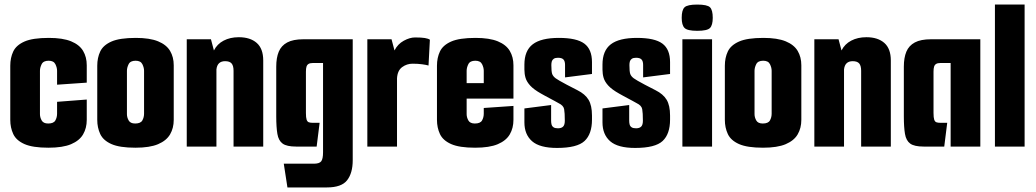

<svg xmlns="http://www.w3.org/2000/svg" viewBox="-20 -642 4540 841"><path d="M192 5Q123 5 87 -11Q51 -27 38 -55Q25 -83 25 -117V-354Q25 -389 38 -416.5Q51 -444 87 -460Q123 -476 194 -476Q255 -476 291.5 -461Q328 -446 344 -419Q360 -392 360 -356V-280L230 -271V-332Q230 -346 222.5 -361Q215 -376 193 -376Q170 -376 162.5 -361Q155 -346 155 -332V-142Q155 -128 162.5 -114.5Q170 -101 191 -101Q215 -101 222.5 -114.5Q230 -128 230 -144V-196L360 -206V-117Q360 -81 344 -53.5Q328 -26 291.5 -10.5Q255 5 192 5Z M573 5Q504 5 468 -11Q432 -27 419 -55Q406 -83 406 -117V-354Q406 -389 419 -416.5Q432 -444 468 -460Q504 -476 575 -476Q636 -476 672.5 -461Q709 -446 725 -419Q741 -392 741 -356V-117Q741 -81 725 -53.5Q709 -26 672.5 -10.5Q636 5 573 5ZM572 -101Q596 -101 603.5 -114.5Q611 -128 611 -144V-332Q611 -346 603.5 -361Q596 -376 574 -376Q551 -376 543.5 -361Q536 -346 536 -332V-142Q536 -128 543.5 -114.5Q551 -101 572 -101Z M798 -470H904L917 -421Q931 -449 959.5 -464Q988 -479 1026 -479Q1076 -479 1104.5 -454Q1133 -429 1133 -377V0H1003V-332Q1003 -354 994.5 -364Q986 -374 966 -374Q949 -374 939.5 -365Q930 -356 928 -338V0H798Z M1239 179 1223 75H1355Q1379 75 1387 64.5Q1395 54 1395 25V-366H1350Q1338 -366 1331.5 -362Q1325 -358 1322.5 -350Q1320 -342 1320 -328V-147Q1320 -127 1323 -118Q1326 -109 1332.5 -106.5Q1339 -104 1351 -104H1380L1367 0H1277Q1236 0 1218 -13Q1200 -26 1195 -55.5Q1190 -85 1190 -132V-350Q1190 -389 1201 -415.5Q1212 -442 1238 -456Q1264 -470 1309 -470H1525V60Q1525 116 1500.5 147.5Q1476 179 1412 179Z M1589 0V-470H1695L1708 -421Q1722 -449 1748.5 -463.5Q1775 -478 1798 -478Q1826 -478 1841 -475.5Q1856 -473 1863 -468L1857 -355Q1847 -358 1828.5 -360.5Q1810 -363 1787 -363Q1762 -363 1741.5 -348Q1721 -333 1719 -299V0Z M2061 5Q1992 5 1956 -11Q1920 -27 1907 -55Q1894 -83 1894 -117V-354Q1894 -389 1907 -416.5Q1920 -444 1956 -460Q1992 -476 2063 -476Q2124 -476 2160.5 -461Q2197 -446 2213 -419Q2229 -392 2229 -356V-271L2099 -262V-332Q2099 -346 2091.5 -361Q2084 -376 2062 -376Q2039 -376 2031.5 -361Q2024 -346 2024 -332V-142Q2024 -128 2031.5 -114.5Q2039 -101 2060 -101Q2084 -101 2091.5 -114.5Q2099 -128 2099 -144V-169L2229 -178V-117Q2229 -81 2213 -53.5Q2197 -26 2160.5 -10.5Q2124 5 2061 5ZM1909 -210V-278H2229V-210Z M2420 6Q2344 6 2310.5 -23.5Q2277 -53 2277 -106V-167L2394 -182V-113Q2394 -104 2396 -96.5Q2398 -89 2404.5 -84.5Q2411 -80 2424 -80Q2439 -80 2446.5 -87.5Q2454 -95 2454 -113Q2454 -148 2451 -164Q2448 -180 2427 -190Q2419 -195 2409 -200Q2399 -205 2388.5 -211Q2378 -217 2368 -222Q2358 -227 2350 -232Q2318 -250 2302.5 -267Q2287 -284 2282 -301Q2277 -318 2277 -337V-359Q2277 -420 2313.5 -448Q2350 -476 2428 -476Q2506 -476 2539.5 -451Q2573 -426 2573 -370V-318L2455 -303V-358Q2455 -374 2448 -381.5Q2441 -389 2424 -389Q2412 -389 2405.5 -384.5Q2399 -380 2397 -373Q2395 -366 2395 -357Q2395 -329 2398.5 -318.5Q2402 -308 2414 -299Q2420 -295 2431.5 -288Q2443 -281 2462.5 -271Q2482 -261 2509 -247Q2543 -230 2558 -205Q2573 -180 2573 -136V-118Q2573 -55 2540.5 -24.5Q2508 6 2420 6Z M2762 6Q2686 6 2652.5 -23.5Q2619 -53 2619 -106V-167L2736 -182V-113Q2736 -104 2738 -96.5Q2740 -89 2746.5 -84.5Q2753 -80 2766 -80Q2781 -80 2788.5 -87.5Q2796 -95 2796 -113Q2796 -148 2793 -164Q2790 -180 2769 -190Q2761 -195 2751 -200Q2741 -205 2730.5 -211Q2720 -217 2710 -222Q2700 -227 2692 -232Q2660 -250 2644.5 -267Q2629 -284 2624 -301Q2619 -318 2619 -337V-359Q2619 -420 2655.5 -448Q2692 -476 2770 -476Q2848 -476 2881.5 -451Q2915 -426 2915 -370V-318L2797 -303V-358Q2797 -374 2790 -381.5Q2783 -389 2766 -389Q2754 -389 2747.5 -384.5Q2741 -380 2739 -373Q2737 -366 2737 -357Q2737 -329 2740.5 -318.5Q2744 -308 2756 -299Q2762 -295 2773.5 -288Q2785 -281 2804.5 -271Q2824 -261 2851 -247Q2885 -230 2900 -205Q2915 -180 2915 -136V-118Q2915 -55 2882.5 -24.5Q2850 6 2762 6Z M2969 0V-470H3099V0ZM3034 -507Q2991 -507 2978.5 -519.5Q2966 -532 2966 -564Q2966 -598 2978.5 -610Q2991 -622 3034 -622Q3078 -622 3090 -610Q3102 -598 3102 -564Q3102 -532 3090 -519.5Q3078 -507 3034 -507Z M3322 5Q3253 5 3217 -11Q3181 -27 3168 -55Q3155 -83 3155 -117V-354Q3155 -389 3168 -416.5Q3181 -444 3217 -460Q3253 -476 3324 -476Q3385 -476 3421.5 -461Q3458 -446 3474 -419Q3490 -392 3490 -356V-117Q3490 -81 3474 -53.5Q3458 -26 3421.5 -10.5Q3385 5 3322 5ZM3321 -101Q3345 -101 3352.5 -114.5Q3360 -128 3360 -144V-332Q3360 -346 3352.5 -361Q3345 -376 3323 -376Q3300 -376 3292.5 -361Q3285 -346 3285 -332V-142Q3285 -128 3292.5 -114.5Q3300 -101 3321 -101Z M3547 -470H3653L3666 -421Q3680 -449 3708.5 -464Q3737 -479 3775 -479Q3825 -479 3853.5 -454Q3882 -429 3882 -377V0H3752V-332Q3752 -354 3743.5 -364Q3735 -374 3715 -374Q3698 -374 3688.5 -365Q3679 -356 3677 -338V0H3547Z M4026 0Q3985 0 3967 -13Q3949 -26 3944 -55.5Q3939 -85 3939 -132V-350Q3939 -389 3950 -415.5Q3961 -442 3987 -456Q4013 -470 4058 -470H4274V0H4144V-366H4099Q4087 -366 4080.5 -362Q4074 -358 4071.5 -350Q4069 -342 4069 -328V-147Q4069 -127 4072 -118Q4075 -109 4081.5 -106.5Q4088 -104 4100 -104H4129L4116 0Z M4338 -622H4468V0H4338Z"/></svg>

Font: Smooch Sans ExtraBold
Style: Regular
Weight: 800
Designer: Robert E. Leuschke
Foundry: Robert E. Leuschke
Version: Version 1.010